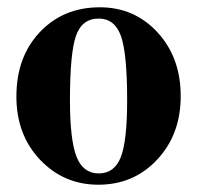

<svg xmlns="http://www.w3.org/2000/svg" viewBox="-20 -493 540 527"><path d="M254 -473Q349 -473 412.5 -404Q476 -335 476 -229Q476 -124 411.5 -55Q347 14 250 14Q155 14 90 -54.5Q25 -123 25 -228Q25 -337 89.5 -405Q154 -473 254 -473ZM251 -442Q205 -442 188.5 -394.5Q172 -347 172 -218Q172 -109 190 -63Q208 -17 251 -17Q294 -17 311.5 -61.5Q329 -106 329 -218Q329 -346 312 -394Q295 -442 251 -442Z"/></svg>

Font: STIX
Style: Bold
Weight: 700
Designer: MicroPress Inc., with final additions and corrections provided by Coen Hoffman, Elsevier (retired)
Version: Version 1.1.1